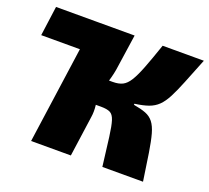

<svg xmlns="http://www.w3.org/2000/svg" viewBox="-118 -838 1072 985"><g transform="rotate(20 417.5 -345.0)"><path d="M438 -690 416 -528H6L28 -690ZM835 -690Q803 -610 781 -555Q759 -500 740.5 -464.5Q722 -429 701 -408.5Q680 -388 650.5 -377.5Q621 -367 576 -361L575 -355Q616 -348 642 -338Q668 -328 684.5 -307Q701 -286 711.5 -248.5Q722 -211 731.5 -150.5Q741 -90 754 0H532Q520 -99 512.5 -157Q505 -215 496 -243Q487 -271 470 -279.5Q453 -288 420 -288L433 -428Q465 -428 486 -438.5Q507 -449 524.5 -477Q542 -505 562 -556.5Q582 -608 610 -690ZM457 -690 431 -512Q426 -472 412.5 -427.5Q399 -383 379 -354Q387 -325 391.5 -288Q396 -251 391 -221L360 0H143L240 -690ZM482 -428 463 -288H348L367 -428Z"/></g></svg>

Font: Exo 2 Black
Style: Italic
Weight: 900
Italic angle: -8°
Designer: Natanael Gama
Foundry: Natanael Gama
Version: Version 2.010